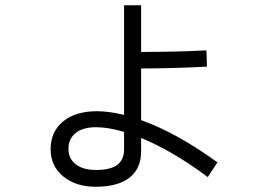

<svg xmlns="http://www.w3.org/2000/svg" viewBox="-20 -659 1040 732"><path d="M772 16Q638 -84 518 -133V-82Q518 -16 473.5 18.5Q429 53 345 53Q269 53 221 13.5Q173 -26 173 -90Q173 -157 220.5 -196Q268 -235 349 -235Q395 -235 453 -221V-639H518V-461Q656 -461 767 -467L769 -405Q636 -398 518 -398V-201Q653 -153 809 -40ZM453 -156Q394 -174 346 -174Q296 -174 268.5 -152Q241 -130 241 -91Q241 -54 269 -32.5Q297 -11 346 -11Q401 -11 427 -30.5Q453 -50 453 -90Z"/></svg>

Font: IBM Plex Sans JP
Style: Regular
Weight: 400
Designer: Mike Abbink; Paul van der Laan; Pieter van Rosmalen; Wujin Sim; Yejin Wi; Jinhee Kim; Boomi Park; Yona Kim; Kichan Ma
Foundry: Sandoll Inc.
Version: Version 1.000